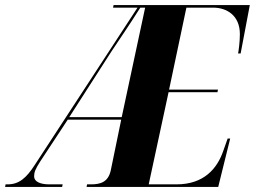

<svg xmlns="http://www.w3.org/2000/svg" viewBox="-77 -734 1001 754"><path d="M-57 0H167L169 -10H116C79 -10 57 -22 57 -41C57 -57 61 -69 81 -100L189 -264H399L358 -65C348 -19 318 -10 280 -10H265L263 0H780L827 -190H817L800 -142C776 -72 724 -10 616 -10H507L585 -372H777L779 -382H587L655 -704H760C814 -704 865 -673 865 -600C865 -569 860 -534 858 -524H868L904 -714H369L367 -704H463L60 -87C26 -34 -3 -10 -47 -10H-55ZM195 -274 360 -531C401 -593 422 -622 474 -704H493L401 -274Z"/></svg>

Font: Noto Serif Display Condensed ExtraBold
Style: Italic
Weight: 800
Width: 3
Italic angle: -12°
Designer: Monotype Design Team
Foundry: Monotype Imaging Inc.
Version: Version 2.009